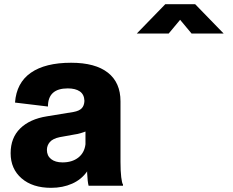

<svg xmlns="http://www.w3.org/2000/svg" viewBox="-20 -891 1119 921"><path d="M225 10Q136 10 83.5 -35.5Q31 -81 31 -156Q31 -230 77 -275Q123 -320 205 -333L333 -354Q360 -359 372 -371.5Q384 -384 385 -407Q384 -438 363 -452.5Q342 -467 305 -467Q210 -467 210 -380L52 -399Q59 -494 128 -542Q197 -590 321 -590Q437 -590 497.5 -542.5Q558 -495 558 -405V-115Q558 -70 561.5 -41Q565 -12 570 -6V0H405Q400 -19 398 -61V-69Q371 -30 326 -10Q281 10 225 10ZM280 -112Q326 -112 355.5 -135Q385 -158 390 -199V-260Q379 -256 366 -252Q353 -248 338 -246L266 -233Q233 -226 219 -209.5Q205 -193 205 -172Q205 -144 225 -128Q245 -112 280 -112ZM636 -730 773 -871H916L1053 -730H899L844 -796L789 -730Z"/></svg>

Font: BDO Grotesk ExtraBold
Style: Regular
Weight: 800
Designer: Deni Anggara
Foundry: Lokal Container
Version: Version 2.000